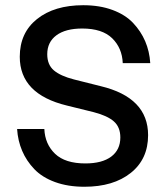

<svg xmlns="http://www.w3.org/2000/svg" viewBox="-20 -710 645 740"><path d="M237.8 -303.2Q56.2 -347.2 56.2 -491.2Q56.2 -583.5 122.8 -636.7Q189.5 -689.9 300.8 -689.9Q364.3 -689.9 413.6 -671.6Q462.9 -653.3 492.9 -621.6Q522.9 -589.8 539.6 -551Q556.2 -512.2 559.1 -466.8H453.1Q450.7 -524.9 412.4 -562.5Q374 -600.1 296.9 -600.1Q232.9 -600.1 197.5 -574Q162.1 -547.9 162.1 -501Q162.1 -460.4 187.7 -438.7Q213.4 -417 265.1 -403.8L368.2 -377.9Q550.8 -334 550.8 -189Q550.8 -96.7 483.9 -43.5Q417 9.8 305.2 9.8Q241.7 9.8 192.1 -8.3Q142.6 -26.4 112.3 -58.1Q82 -89.8 65.4 -128.7Q48.8 -167.5 45.9 -212.9H150.9Q153.3 -154.8 192.1 -117.4Q231 -80.1 309.1 -80.1Q373.5 -80.1 408.7 -106.4Q443.8 -132.8 443.8 -180.2Q443.8 -220.2 418.7 -242.2Q393.6 -264.2 340.8 -277.8Z"/></svg>

Font: TASA Orbiter Deck Medium
Style: Regular
Weight: 500
Designer: Weizhong Zhang
Version: Version 1.000;Glyphs 3.1.2 (3151)